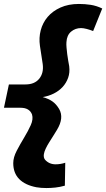

<svg xmlns="http://www.w3.org/2000/svg" viewBox="-27 -730 537 971"><path d="M261 -73Q252 -58 241.5 -41.5Q231 -25 221 -9Q211 7 204 22Q197 37 195 49Q192 67 201 78Q222 101 254 101Q279 101 303 93Q302 122 302 151Q302 180 301 209Q276 216 253 218.5Q230 221 208 221Q194 221 181.5 220Q169 219 157 217Q100 206 70 175.5Q40 145 40 95Q40 66 57.5 32.5Q75 -1 95 -34Q115 -67 128.5 -97Q142 -127 135 -151Q122 -185 77 -185H-7Q-1 -214 5.5 -244Q12 -274 18 -303H102Q148 -303 171.5 -332Q195 -361 189 -406Q185 -429 182 -452Q179 -475 175 -498Q169 -539 179 -577Q189 -615 214 -644.5Q239 -674 279 -692Q319 -710 372 -710Q403 -710 432 -705.5Q461 -701 490 -687Q479 -658 467 -630Q455 -602 444 -573Q429 -579 412 -583.5Q395 -588 383 -588Q354 -588 332.5 -570Q311 -552 309 -517Q308 -505 309.5 -489Q311 -473 313 -456Q315 -439 318 -423Q321 -407 323 -395Q327 -363 317.5 -336.5Q308 -310 289.5 -290Q271 -270 245 -257Q219 -244 189 -239Q218 -231 237.5 -217.5Q257 -204 272 -179Q298 -134 261 -73Z"/></svg>

Font: Rosa Sans Black
Style: Italic
Weight: 900
Italic angle: -12°
Designer: Pentagram / MCKL
Foundry: Pentagram / MCKL
Version: Version 1.005;September 16, 2019;FontCreator 11.5.0.2425 64-